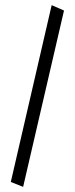

<svg xmlns="http://www.w3.org/2000/svg" viewBox="-20 -685 290 747"><path d="M70 42 22 23 181 -665 229 -644Z"/></svg>

Font: Inconsolata UltraCondensed
Style: Regular
Weight: 400
Width: 1
Monospace: yes
Designer: Raph Levien, Cyreal, Brenton Simpson
Foundry: Raph Levien, Cyreal, Google
Version: Version 3.000; ttfautohint (v1.8.2.53-6de2)